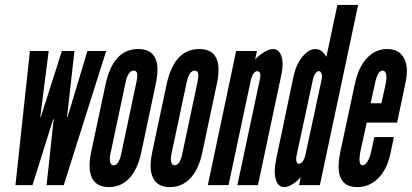

<svg xmlns="http://www.w3.org/2000/svg" viewBox="-20 -755 1679 783"><path d="M43 0H112.5L193 -256.5L197 -268.5H199L197.5 -256.5L170 0H240L413 -547H336.5L259.5 -291L256 -278.5H253.5L255 -291L283.5 -547H232.5L150.5 -291L147 -278.5H144.5L146 -291L178.5 -547H102Z M424 8Q473.5 8 507.5 -28.2Q541.5 -64.5 556 -133L615.5 -414Q645 -555 543.5 -555Q441.5 -555 410.5 -411L352 -136Q337 -65.5 355.5 -28.8Q374 8 424 8ZM443 -81Q432.5 -81 429.2 -94Q426 -107 430.5 -128.5L492 -418.5Q502.5 -467 525 -467Q536.5 -467 539 -455.8Q541.5 -444.5 536 -418.5L474.5 -128.5Q465 -81 443 -81Z M673 8Q722.5 8 756.5 -28.2Q790.5 -64.5 805 -133L864.5 -414Q894 -555 792.5 -555Q690.5 -555 659.5 -411L601 -136Q586 -65.5 604.5 -28.8Q623 8 673 8ZM692 -81Q681.5 -81 678.2 -94Q675 -107 679.5 -128.5L741 -418.5Q751.5 -467 774 -467Q785.5 -467 788 -455.8Q790.5 -444.5 785 -418.5L723.5 -128.5Q714 -81 692 -81Z M827.5 0H912L1003.5 -431Q1013 -464.5 1029 -464.5Q1046.5 -464.5 1040 -432.5L948 0H1032L1127 -448Q1137.5 -496 1127.8 -525.5Q1118 -555 1093 -555Q1078.5 -555 1058.2 -543Q1038 -531 1020.5 -513L1028 -547H943Z M1139 8Q1154.5 8 1173.5 -4Q1192.5 -16 1206 -32.5L1200 0H1284.5L1440.5 -735H1356L1311 -523Q1293 -555 1266.5 -555Q1239 -555 1213.5 -523.8Q1188 -492.5 1178 -448L1106 -104.5Q1095.5 -54.5 1104.8 -23.2Q1114 8 1139 8ZM1199.5 -87Q1191.5 -87 1189 -97Q1186.5 -107 1190 -123.5L1256 -430Q1259 -445.5 1266 -455.2Q1273 -465 1280 -465Q1287.5 -465 1291 -455Q1294.5 -445 1291.5 -430L1225.5 -123.5Q1222 -107.5 1214.8 -97.2Q1207.5 -87 1199.5 -87Z M1436 8Q1486.5 8 1522.8 -28.5Q1559 -65 1572 -128.5L1586.5 -196H1506.5L1493.5 -136Q1488.5 -112 1478.8 -96.5Q1469 -81 1459 -81Q1439.5 -81 1449.5 -136L1475.5 -255H1599.5L1633.5 -417Q1647.5 -481 1627.5 -518Q1607.5 -555 1559 -555Q1511 -555 1476.5 -518.2Q1442 -481.5 1427.5 -414L1367 -131.5Q1339.5 8 1436 8ZM1491.5 -334 1508.5 -411Q1519 -467 1540.5 -467Q1551.5 -467 1554.8 -451.5Q1558 -436 1552.5 -411L1535.5 -334Z"/></svg>

Font: League Gothic SemiCondensed Italic
Style: Regular
Weight: 400
Width: 4
Designer: The League of Moveable Type
Version: Version 1.600; ttfautohint (v1.8.3)